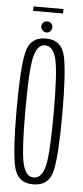

<svg xmlns="http://www.w3.org/2000/svg" viewBox="-53 -763 345 796"><g transform="rotate(5 119.5 -364.5)"><path d="M116 3Q182.5 3 197 -63.2Q211.5 -129.5 211.5 -299.5Q211.5 -470.5 197 -537.2Q182.5 -604 116 -604Q50.5 -604 35.8 -537.2Q21 -470.5 21 -299.5Q21 -129.5 35.8 -63.2Q50.5 3 116 3ZM116 -25.5Q82.5 -25.5 70 -79Q57.5 -132.5 57.5 -299.5Q57.5 -467 70 -521.2Q82.5 -575.5 116 -575.5Q150 -575.5 162.8 -521.2Q175.5 -467 175.5 -299.5Q175.5 -132.5 162.8 -79Q150 -25.5 116 -25.5ZM116.5 -629Q126 -629 132.5 -636.2Q139 -643.5 139 -652.5Q139 -662 132.5 -668.5Q126 -675 116.5 -675Q106.5 -675 99.8 -668.5Q93 -662 93 -652.5Q93 -642.5 100.2 -635.8Q107.5 -629 116.5 -629ZM53.5 -713.5H178.5V-732H53.5Z"/></g></svg>

Font: Anybody ExtraCondensed ExtraLight
Style: Regular
Weight: 250
Width: 2
Version: Version 1.113;gftools[0.9.25]